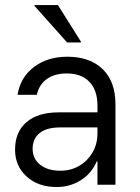

<svg xmlns="http://www.w3.org/2000/svg" viewBox="-20 -736 557 765"><path d="M205.8 9.2Q132.5 9.2 86.2 -32.5Q40 -74.2 40 -140Q40 -210 85.4 -249.2Q130.8 -288.3 214.2 -288.3H368.3V-315Q368.3 -376.7 336.2 -410Q304.2 -443.3 245.8 -443.3Q197.5 -443.3 166.7 -421.2Q135.8 -399.2 126.7 -358.3H50Q60.8 -427.5 115 -468.8Q169.2 -510 248.3 -510Q338.3 -510 389.2 -460.4Q440 -410.8 440 -320.8V0H368.3V-92.5H365Q345.8 -45.8 302.5 -18.3Q259.2 9.2 205.8 9.2ZM220.8 -55.8Q262.5 -55.8 295.8 -75.4Q329.2 -95 348.8 -128.8Q368.3 -162.5 368.3 -204.2V-228.3H220Q165.8 -228.3 137.9 -205.8Q110 -183.3 110 -143.3Q110 -103.3 140 -79.6Q170 -55.8 220.8 -55.8ZM247.5 -566.7 117.5 -712.5V-715.8H210.8L302.5 -570V-566.7Z"/></svg>

Font: Funnel Sans Light Light
Style: Regular
Weight: 300
Version: Version 1.000